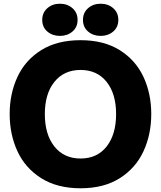

<svg xmlns="http://www.w3.org/2000/svg" viewBox="-20 -995 866 1032"><path d="M32 -382Q32 -492 74 -582Q116 -672 201.5 -725.5Q287 -779 413 -779Q538 -779 623.5 -725.5Q709 -672 751 -582Q793 -492 793 -382Q793 -272 751 -181.5Q709 -91 623.5 -37Q538 17 413 17Q288 17 202 -37Q116 -91 74 -181.5Q32 -272 32 -382ZM604 -382Q604 -491 553 -555Q502 -619 413 -619Q324 -619 272.5 -555Q221 -491 221 -382Q221 -272 272.5 -207.5Q324 -143 413 -143Q502 -143 553 -207.5Q604 -272 604 -382ZM207 -888Q207 -927 234.5 -951Q262 -975 302 -975Q342 -975 369.5 -951Q397 -927 397 -888Q397 -849 369.5 -825.5Q342 -802 302 -802Q262 -802 234.5 -825.5Q207 -849 207 -888ZM426 -888Q426 -927 453.5 -951Q481 -975 521 -975Q561 -975 588.5 -951Q616 -927 616 -888Q616 -849 588.5 -825.5Q561 -802 521 -802Q481 -802 453.5 -825.5Q426 -849 426 -888Z"/></svg>

Font: Open Sauce Two Black
Style: Regular
Weight: 900
Designer: Alfredo Marco Pradil
Foundry: Creative Sauce Fz LLC
Version: Version 1.477